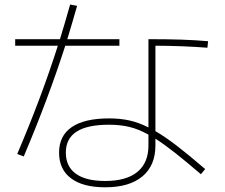

<svg xmlns="http://www.w3.org/2000/svg" viewBox="-20 -794 978 833"><path d="M236.3 -131.8Q236.3 -205.1 291.5 -242.7Q346.7 -280.3 453.1 -280.3Q501 -280.3 541.3 -271.5Q581.5 -262.7 624 -241.2V-624Q705.1 -624 765.9 -622.1Q826.7 -620.1 882.8 -615.2L879.9 -586.9Q773.4 -595.2 654.3 -595.7V-225.1Q696.3 -200.7 747.8 -161.1Q799.3 -121.6 870.1 -60.5L851.6 -38.1Q786.6 -93.8 739.5 -130.9Q692.4 -168 654.3 -192.4V-163.1Q654.3 -75.7 597.7 -28.6Q541 18.6 436.5 18.6Q339.8 18.6 288.1 -20.3Q236.3 -59.1 236.3 -131.8ZM231 -595.7H45.9V-624H240.2Q264.6 -704.1 284.2 -774.4L314.5 -768.6Q295.4 -701.2 272 -624H498V-595.7H263.2Q189.5 -366.2 83 -115.2L54.7 -126Q159.2 -370.1 231 -595.7ZM436.5 -8.8Q528.3 -8.8 576.2 -48.3Q624 -87.9 624 -162.1V-210Q580.6 -233.9 541 -243.4Q501.5 -252.9 453.1 -252.9Q358.9 -252.9 312.3 -222.9Q265.6 -192.9 265.6 -131.8Q265.6 -71.8 309.1 -40.3Q352.5 -8.8 436.5 -8.8Z"/></svg>

Font: Pretendard Thin
Style: Regular
Weight: 100
Designer: Base glyphs from Inter by Rasmus Andersson; Hangeul glyphs from Noto Sans CJK(Source Han Sans) by Jang Soo-young and Kan
Foundry: Kil Hyung-jin
Version: Version 1.309